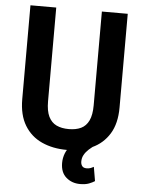

<svg xmlns="http://www.w3.org/2000/svg" viewBox="-59 -758 731 982"><g transform="rotate(5 306.5 -266.5)"><path d="M423.8 -710.9H556.6V-229.5Q556.6 -147.5 523.9 -94.5Q491.2 -41.5 434.8 -15.9Q378.4 9.8 307.1 9.8Q234.4 9.8 178 -15.9Q121.6 -41.5 89.4 -94.5Q57.1 -147.5 57.1 -229.5V-710.9H189.5V-229.5Q189.5 -180.2 203.6 -151.1Q217.8 -122.1 244.1 -109.6Q270.5 -97.2 307.1 -97.2Q344.2 -97.2 370.1 -109.6Q396 -122.1 409.9 -151.1Q423.8 -180.2 423.8 -229.5ZM392.6 -58.6 455.6 -29.8Q433.6 -15.6 418.2 -1.5Q402.8 12.7 394.3 28.1Q385.7 43.5 385.7 62.5Q385.7 76.2 392.6 85.4Q399.4 94.7 415.5 94.7Q428.2 94.7 437.3 91.1Q446.3 87.4 452.1 84L464.4 156.2Q453.1 163.6 435.1 170.7Q417 177.7 389.2 177.7Q347.2 177.7 317.9 152.3Q288.6 127 288.6 78.1Q288.6 52.7 297.9 28.6Q307.1 4.4 329.8 -17.8Q352.5 -40 392.6 -58.6Z"/></g></svg>

Font: Roboto SemiCondensed SemiBold
Style: Regular
Weight: 600
Width: 4
Designer: Christian Robertson
Foundry: Google
Version: Version 3.009; 2024